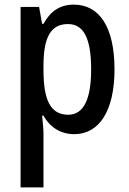

<svg xmlns="http://www.w3.org/2000/svg" viewBox="-20 -636 557 830"><path d="M299 -616C240 -616 198 -588 168 -533H162L149 -606H69V174H168V-58C168 -78 165 -106 162 -136H168C195 -87 241 -56 301 -56C409 -56 475 -157 475 -336C475 -520 409 -616 299 -616ZM274 -532C345 -532 374 -464 374 -336C374 -208 342 -140 275 -140C199 -140 168 -202 168 -332V-352C168 -476 200 -532 274 -532Z"/></svg>

Font: Noto Sans Malayalam UI Condensed Medium
Style: Regular
Weight: 500
Width: 3
Designer: Jelle Bosma - Monotype Design Team
Foundry: Monotype Imaging Inc.
Version: Version 2.104